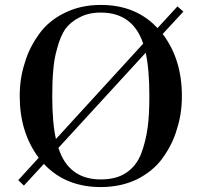

<svg xmlns="http://www.w3.org/2000/svg" viewBox="-20 -747 818 779"><path d="M207 -183 561 -570Q519 -696 389 -696Q338 -696 302 -676Q267 -659 244 -628Q224 -597 212 -551Q199 -507 196 -460Q192 -421 192 -357Q192 -248 207 -183ZM571 -533 217 -147Q258 -19 389 -19Q452 -19 492 -46Q533 -73 553 -124Q571 -172 579 -229Q586 -278 586 -357Q586 -467 571 -533ZM54 -16 137 -107Q60 -210 60 -357Q60 -429 80 -490Q97 -551 138 -608Q176 -662 241 -694Q306 -727 389 -727Q532 -727 619 -633L700 -721L724 -700L640 -609Q718 -507 718 -357Q718 -285 698 -224Q681 -163 640 -106Q603 -54 537 -20Q471 12 389 12Q246 12 158 -82L77 6Z"/></svg>

Font: Bailleul Roman
Style: Roman
Weight: 400
Version: Version 1